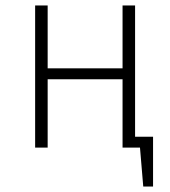

<svg xmlns="http://www.w3.org/2000/svg" viewBox="-20 -542 626 705"><path d="M542 -40V143H506L494 0H430V-251H155V0H109V-522H155V-291H430V-522H476V-40Z"/></svg>

Font: FiraGO ExtraLight
Style: Regular
Weight: 200
Designer: bBox Type
Foundry: bBox Type GmbH
Version: Version 1.001